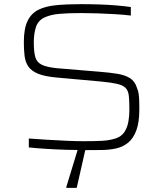

<svg xmlns="http://www.w3.org/2000/svg" viewBox="-20 -716 787 926"><path d="M395 8Q352 8 302 6.5Q252 5 204 2Q156 -1 119 -5V-48Q159 -45 207.5 -42Q256 -39 302.5 -37Q349 -35 382 -35Q439 -35 474 -37Q509 -39 540 -49Q567 -59 580.5 -80Q594 -101 599 -128.5Q604 -156 604 -185Q604 -227 601.5 -252.5Q599 -278 586 -291.5Q573 -305 545 -311.5Q517 -318 465 -323L254 -342Q196 -347 163.5 -360.5Q131 -374 116.5 -395.5Q102 -417 98.5 -446.5Q95 -476 95 -513Q95 -577 112.5 -614Q130 -651 164.5 -668.5Q199 -686 251 -691Q303 -696 372 -696Q415 -696 460 -694.5Q505 -693 545 -689.5Q585 -686 611 -682V-641Q579 -645 537.5 -647.5Q496 -650 453.5 -651.5Q411 -653 374 -653Q306 -653 264 -649Q222 -645 193 -631Q163 -616 153 -584.5Q143 -553 143 -512Q143 -467 150 -441.5Q157 -416 181 -404Q205 -392 255 -387L460 -370Q510 -366 546.5 -360Q583 -354 607 -339Q631 -324 641 -291Q647 -277 649 -261.5Q651 -246 651.5 -228Q652 -210 652 -189Q652 -126 637.5 -87Q623 -48 597.5 -27.5Q572 -7 539.5 0Q507 7 470 7.5Q433 8 395 8ZM300 190V185L362 -18H396V-13L350 190Z"/></svg>

Font: Saira Expanded ExtraLight
Style: Regular
Weight: 250
Width: 7
Designer: Hector Gatti with collaboration of the Omnibus-Type team
Foundry: Omnibus-Type
Version: Version 1.101